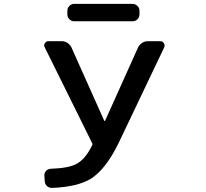

<svg xmlns="http://www.w3.org/2000/svg" viewBox="-20 -962 1040 970"><path d="M292 -753.9Q307.6 -753.9 320.8 -745.1Q334 -736.3 340.8 -722.7L506.8 -351.6Q507.8 -350.6 508.8 -350.6Q509.8 -350.6 510.7 -351.6L677.7 -722.7Q684.6 -736.3 697.8 -745.1Q710.9 -753.9 727.5 -753.9H790Q801.8 -753.9 807.6 -744.1Q811.5 -738.3 811.5 -732.4Q811.5 -727.5 809.6 -722.7L580.1 -241.2Q514.6 -106.4 438.5 -58.6Q370.1 -17.6 243.2 -12.7Q243.2 -12.7 242.2 -12.7Q228.5 -12.7 217.8 -21.5Q207 -31.2 206.1 -45.9L204.1 -74.2Q203.1 -87.9 212.4 -98.1Q221.7 -108.4 236.3 -109.4Q326.2 -112.3 366.2 -133.8Q412.1 -158.2 446.3 -229.5Q448.2 -233.4 446.3 -237.3L206.1 -722.7Q203.1 -727.5 203.1 -732.4Q203.1 -738.3 207 -744.1Q212.9 -753.9 225.6 -753.9ZM354.5 -854.5Q340.8 -854.5 330.6 -864.7Q320.3 -875 320.3 -888.7V-908.2Q320.3 -921.9 330.6 -932.1Q340.8 -942.4 354.5 -942.4H649.4Q664.1 -942.4 674.3 -932.1Q684.6 -921.9 684.6 -908.2V-888.7Q684.6 -875 674.3 -864.7Q664.1 -854.5 649.4 -854.5Z"/></svg>

Font: Gen Jyuu Gothic L Monospace Medium
Style: Regular
Weight: 500
Designer: [Source Han Sans]
Ryoko NISHIZUKA  (kana & ideographs); Paul D. Hunt (Latin, Greek & Cyrillic); Wenlong ZHANG  (bopomofo
Version: Version 1.002.20150607